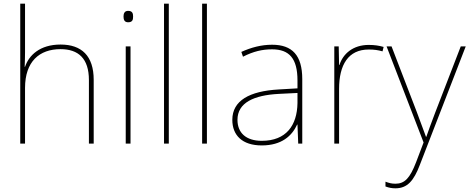

<svg xmlns="http://www.w3.org/2000/svg" viewBox="-20 -780 2550 1043"><path d="M116 -496V-760H90V0H116V-302C116 -446 194 -513 309 -513C406 -513 463 -462 463 -345V0H489V-346C489 -477 423 -538 309 -538C197 -538 137 -480 116 -417H114C115 -446 116 -466 116 -496Z M676 -721C656 -721 651 -706 651 -690C651 -673 656 -659 676 -659C700 -659 703 -673 703 -690C703 -706 700 -721 676 -721ZM689 -528H663V0H689Z M897 0V-760H871V0Z M1104 0V-760H1078V0Z M1458 -537C1399 -537 1344 -522 1291 -498L1300 -472C1357 -501 1405 -512 1458 -512C1551 -512 1596 -463 1596 -343V-300L1493 -294C1336 -285 1242 -234 1242 -129C1242 -45 1296 10 1402 10C1510 10 1566 -42 1594 -103H1596L1600 0H1622V-350C1622 -480 1567 -537 1458 -537ZM1495 -270 1596 -275V-220C1594 -99 1535 -15 1402 -15C1317 -15 1270 -58 1270 -129C1270 -222 1359 -263 1495 -270Z M1983 -536C1898 -536 1843 -488 1824 -427H1822L1820 -528H1796V0H1822V-297C1822 -428 1872 -511 1983 -511C2013 -511 2033 -508 2058 -501L2064 -525C2040 -532 2015 -536 1983 -536Z M2080 -528 2281 -6 2240 102C2207 187 2179 218 2128 218C2107 218 2093 214 2074 207V233C2093 240 2109 243 2128 243C2193 243 2228 202 2261 115L2510 -528H2483L2344 -168C2321 -108 2306 -66 2296 -37H2294C2284 -65 2268 -108 2244 -172L2107 -528Z"/></svg>

Font: Noto Sans Meetei Mayek Thin
Style: Regular
Weight: 100
Designer: Monotype Design Team and Neelakash Kshetrimayum
Foundry: Monotype Imaging Inc.
Version: Version 2.002